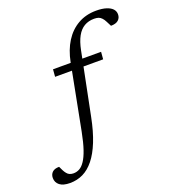

<svg xmlns="http://www.w3.org/2000/svg" viewBox="-341 -850 1085 1222"><g transform="rotate(-20 202.0 -239.0)"><path d="M63 -419.5 67 -469H392.5L388.5 -419.5ZM191.5 -102Q173 -8.5 146.2 58Q119.5 124.5 85.5 166.8Q51.5 209 10.8 228.8Q-30 248.5 -77.5 248.5Q-124 248.5 -147.5 230Q-171 211.5 -171 181Q-171 157 -155.5 142.2Q-140 127.5 -109 127.5Q-102.5 141.5 -96.2 154.2Q-90 167 -81 178Q-72.5 189 -61 193.5Q-49.5 198 -36 198Q-14.5 198 4.8 187.5Q24 177 41.2 151.2Q58.5 125.5 73.8 80.8Q89 36 102.5 -33L187.5 -472.5Q203 -551.5 238.8 -608Q274.5 -664.5 328.5 -695.2Q382.5 -726 452 -726Q493 -726 520.5 -717Q548 -708 561.8 -692.8Q575.5 -677.5 575.5 -657Q575.5 -632.5 558.8 -617.8Q542 -603 508.5 -603Q499.5 -620 491.5 -636.2Q483.5 -652.5 473.5 -663Q464 -673.5 451.8 -677.8Q439.5 -682 422 -682Q384 -682 355 -665Q326 -648 306.5 -612.5Q287 -577 276 -522Z"/></g></svg>

Font: Newsreader 12pt
Style: Italic
Weight: 400
Italic angle: -17°
Version: Version 1.003